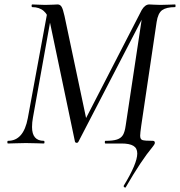

<svg xmlns="http://www.w3.org/2000/svg" viewBox="-20 -645 809 863"><path d="M543 198Q540 198 537.5 195.5Q535 193 536 190Q597 90 597 45Q597 21 579.5 10.5Q562 0 526 0H454Q451 0 451 -6Q451 -12 454 -12Q488 -12 506 -18Q524 -24 532.5 -38Q541 -52 545 -81L621 -585L646 -613L332 -7Q330 -3 325 -3Q319 -3 317 -8L205 -542Q189 -613 125 -613Q122 -613 122 -619Q122 -625 125 -625Q141 -625 151 -624L183 -623Q205 -623 218.5 -624Q232 -625 239 -625Q250 -625 256.5 -615Q263 -605 270 -573L370 -100L327 -37L617 -600Q632 -625 651 -625Q658 -625 671 -624Q684 -623 701 -623L740 -624Q749 -625 767 -625Q769 -625 769 -619Q769 -613 767 -613Q728 -613 709 -599.5Q690 -586 684 -546L615 -81Q610 -46 610 -35Q610 -19 620 -15.5Q630 -12 667 -12Q676 -12 676 -3Q676 2 671.5 7.5Q667 13 666 15Q615 76 545 197Q545 198 543 198ZM16 -12Q86 -12 105 -114L195 -602L215 -600L128 -116Q124 -95 124 -74Q124 -12 177 -12Q180 -12 180 -6Q180 0 177 0Q156 0 145 -1L96 -2L52 -1Q40 0 16 0Q13 0 13 -6Q13 -12 16 -12Z"/></svg>

Font: Cormorant Infant Medium
Style: Italic
Weight: 500
Italic angle: -10°
Designer: Christian Thalmann (Catharsis Fonts)
Foundry: Catharsis Fonts
Version: Version 4.000